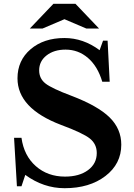

<svg xmlns="http://www.w3.org/2000/svg" viewBox="-20 -980 703 1010"><path d="M69 0 54 -255H93Q106 -161 168.5 -106Q231 -51 322 -51Q397 -51 443 -85Q489 -119 489 -175Q489 -222 453 -251Q417 -280 301 -323Q72 -410 72 -568Q72 -662 141 -721Q210 -780 319 -780Q418 -780 504 -716L522 -766H546L557 -550H518Q494 -631 443 -675Q392 -719 325 -719Q264 -719 225 -688.5Q186 -658 186 -610Q186 -567 219 -541Q252 -515 356 -476Q495 -423 556.5 -362.5Q618 -302 618 -219Q618 -118 534.5 -54Q451 10 320 10Q209 10 113 -60L93 0ZM261 -960H377L501 -830H434L319 -879L204 -830H137Z"/></svg>

Font: Libre Baskerville
Style: Bold
Weight: 700
Designer: Pablo Impallari, Rodrigo Fuenzalida
Foundry: Pablo Impallari, Rodrigo Fuenzalida
Version: Version 1.000